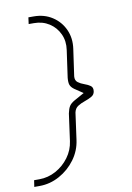

<svg xmlns="http://www.w3.org/2000/svg" viewBox="-114 -754 595 865"><g transform="rotate(-10 184.0 -321.5)"><path d="M-28.5 57 -24 27H0Q40 27 75.8 7.5Q111.5 -12 135.8 -45Q160 -78 165.5 -118L182.5 -242Q187 -263.5 193.8 -274.2Q200.5 -285 216.5 -294.5Q232.5 -304 264 -321Q238.5 -337.5 225 -347.2Q211.5 -357 207.2 -368.2Q203 -379.5 205 -401L222.5 -525Q228.5 -565 213.2 -598Q198 -631 167.8 -650.5Q137.5 -670 98 -670H74L78 -700H102Q150.5 -700 187 -676.2Q223.5 -652.5 241.5 -612.8Q259.5 -573 252.5 -525L235 -402Q233.5 -383.5 245.5 -374.5Q257.5 -365.5 273.5 -360Q289.5 -354.5 301 -346.5Q312.5 -338.5 310 -321Q308 -305.5 294.2 -297.8Q280.5 -290 262.8 -284Q245 -278 230.8 -269Q216.5 -260 212.5 -241L195.5 -118Q189 -70 159.8 -30.2Q130.5 9.5 87.2 33.2Q44 57 -4.5 57Z"/></g></svg>

Font: Urbanist Thin
Style: Italic
Weight: 100
Italic angle: -8°
Designer: Corey Hu
Foundry: Corey Hu
Version: Version 1.321; ttfautohint (v1.8.4.7-5d5b)